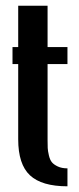

<svg xmlns="http://www.w3.org/2000/svg" viewBox="-20 -654 276 674"><path d="M216.8 -488.8V-429.2H147V-162.1Q147 -144 147.5 -134.3Q147.9 -124.5 151.6 -108.6Q155.3 -92.8 162.1 -84.5Q168.9 -76.2 182.9 -69.6Q196.8 -63 216.8 -63V0Q126.5 0 85.2 -38.6Q43.9 -77.1 43.9 -165V-429.2H23.9V-488.8H43.9V-633.8H147V-488.8Z"/></svg>

Font: Margherita Bold
Style: Regular
Weight: 700
Designer: James Puckett
Foundry: Dunwich Type Founders
Version: Version 1.008;hotconv 1.0.109;makeotfexe 2.5.65596